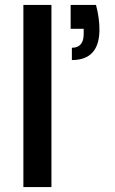

<svg xmlns="http://www.w3.org/2000/svg" viewBox="-20 -760 467 780"><path d="M189 -740V0H75V-740ZM370 -740Q384 -688 384 -640Q384 -516 272 -516V-566Q320 -566 320 -622V-643H267V-740Z"/></svg>

Font: MSTAGE Medium
Style: Regular
Weight: 500
Designer: Ninad Kale (Devanagari), Jonny Pinhorn (Latin)
Foundry: Indian Type Foundry
Version: 4.004